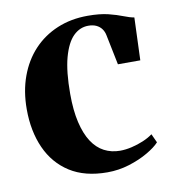

<svg xmlns="http://www.w3.org/2000/svg" viewBox="-67 -589 593 659"><g transform="rotate(-10 230.0 -259.5)"><path d="M255.5 11Q177.5 11 125.2 -22.2Q73 -55.5 46.5 -114.5Q20 -173.5 20 -250Q20 -313 38.8 -364.2Q57.5 -415.5 92 -452.5Q126.5 -489.5 174.8 -509.8Q223 -530 281.5 -530Q323.5 -530 352.8 -522.8Q382 -515.5 402.8 -507.2Q423.5 -499 438.5 -496.5L433 -348H355L333.5 -453.5Q331 -466 324 -475.5Q317 -485 305.5 -490.5Q294 -496 277.5 -496Q248 -496 225.2 -473.5Q202.5 -451 189.2 -402.5Q176 -354 176 -276Q176 -218.5 185.8 -176.8Q195.5 -135 213.2 -107.8Q231 -80.5 256 -67.5Q281 -54.5 311 -54.5Q330.5 -54.5 352 -59.5Q373.5 -64.5 393 -72.8Q412.5 -81 426.5 -91.5L440.5 -61Q426.5 -45.5 397.8 -28.8Q369 -12 332 -0.5Q295 11 255.5 11Z"/></g></svg>

Font: Merriweather 120pt
Style: Bold
Weight: 700
Designer: Eben Sorkin
Foundry: Eben Sorkin
Version: Version 2.100